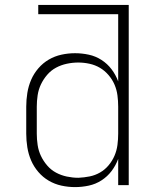

<svg xmlns="http://www.w3.org/2000/svg" viewBox="-20 -755 640 783"><path d="M286 8Q258 8 230.5 2Q203 -4 179 -18Q155 -32 136.5 -53.5Q118 -75 107 -100.5Q96 -126 91.5 -154Q87 -182 87 -210V-320Q87 -348 91.5 -376Q96 -404 107 -429.5Q118 -455 136.5 -476.5Q155 -498 179 -512Q203 -526 230.5 -532Q258 -538 286 -538Q314 -538 342 -532Q370 -526 394 -510.5Q418 -495 435 -472.5Q452 -450 462 -423V-697H136V-735H505V0H462V-107Q452 -80 435 -57.5Q418 -35 394 -19.5Q370 -4 342 2Q314 8 286 8ZM299 -30Q299 -30 299.5 -30Q300 -30 300 -30Q323 -31 345.5 -35.5Q368 -40 388 -51.5Q408 -63 423 -81Q438 -99 447 -120Q456 -141 459 -164Q462 -187 462 -210V-320Q462 -343 459 -366Q456 -389 447 -410Q438 -431 422.5 -449Q407 -467 387.5 -478.5Q368 -490 345 -495Q322 -500 299 -500Q276 -500 252.5 -495Q229 -490 208.5 -479Q188 -468 172.5 -450Q157 -432 147 -411Q137 -390 133.5 -366.5Q130 -343 130 -320V-210Q130 -187 133.5 -163.5Q137 -140 147 -119Q157 -98 172.5 -80Q188 -62 208.5 -51Q229 -40 252.5 -35Q276 -30 299 -30Z"/></svg>

Font: Iosevka Curly XLtEx
Style: Regular
Weight: 200
Width: 7
Monospace: yes
Designer: Belleve Invis
Foundry: Belleve Invis
Version: Version 11.1.0; ttfautohint (v1.8.3)